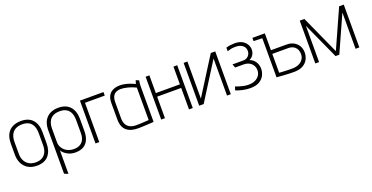

<svg xmlns="http://www.w3.org/2000/svg" viewBox="-28 -1204 4078 2107"><g transform="rotate(-20 2011.0 -150.0)"><path d="M398 -185V-316Q398 -408 351.5 -460Q305 -512 216 -512Q157 -512 114.5 -489.5Q72 -467 50 -423.5Q28 -380 28 -316V-185Q28 -131 49 -87Q70 -43 112 -16.5Q154 10 217 10Q308 10 353 -43.5Q398 -97 398 -185ZM355 -317V-178Q355 -134 340 -100.5Q325 -67 294.5 -48Q264 -29 217 -29Q171 -29 138.5 -48.5Q106 -68 89 -101.5Q72 -135 72 -178V-317Q72 -368 88.5 -402.5Q105 -437 137 -455Q169 -473 217 -473Q263 -473 293.5 -455.5Q324 -438 339.5 -403.5Q355 -369 355 -317Z M834 -171V-311Q834 -403 787 -455.5Q740 -508 651 -508Q563 -508 513.5 -457Q464 -406 464 -311V194L509 212V-63Q518 -45 534.5 -30.5Q551 -16 571.5 -4.5Q592 7 615.5 12.5Q639 18 663 18Q719 18 757 -3.5Q795 -25 814.5 -67.5Q834 -110 834 -171ZM790 -313V-164Q790 -118 775.5 -87.5Q761 -57 733 -40.5Q705 -24 665 -23Q636 -22 608 -30.5Q580 -39 558 -56.5Q536 -74 522.5 -100Q509 -126 509 -160V-313Q509 -363 525 -397.5Q541 -432 573 -449.5Q605 -467 653 -467Q697 -467 727.5 -450Q758 -433 774 -399Q790 -365 790 -313Z M902 -500V0H946V-459H1177V-500Z M1589 -487 1554 -502Q1550 -493 1546.5 -479.5Q1543 -466 1543 -462Q1515 -475 1485.5 -485.5Q1456 -496 1426 -502Q1396 -508 1368 -508Q1339 -508 1312 -500.5Q1285 -493 1263.5 -476Q1242 -459 1229.5 -429Q1217 -399 1217 -354V-165Q1217 -118 1230.5 -85Q1244 -52 1270 -32Q1296 -12 1330.5 -3.5Q1365 5 1406 4Q1422 4 1445 3Q1468 2 1492 1Q1516 0 1536.5 -1.5Q1557 -3 1570 -3.5Q1583 -4 1582 -4V-411Q1582 -442 1585.5 -464.5Q1589 -487 1589 -487ZM1260 -163V-351Q1260 -387 1269 -409.5Q1278 -432 1293 -444.5Q1308 -457 1327 -462Q1346 -467 1365 -467Q1382 -467 1402.5 -464Q1423 -461 1445 -455.5Q1467 -450 1490.5 -441.5Q1514 -433 1538 -421V-42Q1538 -42 1525.5 -41Q1513 -40 1492 -39Q1471 -38 1445 -36.5Q1419 -35 1392 -35Q1349 -35 1319 -50Q1289 -65 1274.5 -93.5Q1260 -122 1260 -163Z M1994 -293H1713V-500H1669V0H1713V-251H1994V0H2038V-500H1994Z M2157 -500H2113V0H2165L2438 -433V0H2482V-500H2430L2157 -67Z M2611 -455Q2634 -463 2654.5 -467Q2675 -471 2693.5 -471.5Q2712 -472 2726 -471Q2747 -469 2764.5 -462Q2782 -455 2794.5 -443.5Q2807 -432 2813.5 -417Q2820 -402 2820 -383Q2820 -361 2810 -342.5Q2800 -324 2781.5 -312.5Q2763 -301 2740 -301H2611L2627 -259H2727Q2749 -259 2770.5 -252.5Q2792 -246 2809 -232Q2826 -218 2836.5 -197Q2847 -176 2847 -147Q2847 -114 2829 -87.5Q2811 -61 2779 -46Q2747 -31 2702 -31Q2672 -31 2644 -37Q2616 -43 2593 -50.5Q2570 -58 2554 -64L2541 -23Q2574 -9 2619.5 1Q2665 11 2708 11Q2773 11 2813 -12Q2853 -35 2872 -72.5Q2891 -110 2891 -150Q2891 -195 2867.5 -231Q2844 -267 2802 -282Q2824 -291 2838 -307Q2852 -323 2859 -342.5Q2866 -362 2866 -381Q2866 -413 2849.5 -442.5Q2833 -472 2799 -491.5Q2765 -511 2712 -511Q2689 -511 2664 -508Q2639 -505 2611 -497Z M2916 -500V-462L3017 -459H3039V-500ZM3247 -303H3061V-500H3017V-3Q3020 -3 3034 -1.5Q3048 0 3069 1.5Q3090 3 3115 4.5Q3140 6 3167 7Q3194 8 3218 8Q3283 8 3323.5 -15Q3364 -38 3382.5 -75.5Q3401 -113 3401 -153Q3401 -200 3380 -233.5Q3359 -267 3324 -285Q3289 -303 3247 -303ZM3213 -34Q3185 -34 3159.5 -34.5Q3134 -35 3112.5 -36.5Q3091 -38 3077.5 -38.5Q3064 -39 3061 -40V-260H3249Q3270 -260 3289 -254Q3308 -248 3323.5 -234.5Q3339 -221 3348 -200Q3357 -179 3357 -150Q3357 -117 3339.5 -90.5Q3322 -64 3289.5 -49Q3257 -34 3213 -34Z M3929 -500 3727 -50 3523 -500H3469V0H3513V-423L3705 0H3749L3939 -423V0H3983V-500Z"/></g></svg>

Font: Advent Pro Light
Style: Regular
Weight: 300
Version: Version 3.000